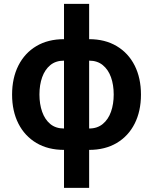

<svg xmlns="http://www.w3.org/2000/svg" viewBox="-20 -752 779 977"><path d="M305.7 10.7Q224.6 10.7 165.3 -24.4Q106 -59.6 73.7 -123Q41.5 -186.5 41.5 -270.5Q41.5 -355 73.7 -418.7Q106 -482.4 165.3 -517.6Q224.6 -552.7 305.7 -552.7H433.6Q514.6 -552.7 574 -517.3Q633.3 -481.9 665.3 -418.5Q697.3 -355 697.3 -270.5Q697.3 -186.5 665.3 -123Q633.3 -59.6 574 -24.4Q514.6 10.7 433.6 10.7ZM305.7 -98.1H433.6Q475.1 -98.1 502.9 -121.1Q530.8 -144 544.7 -183.1Q558.6 -222.2 558.6 -271Q558.6 -320.3 544.7 -359.1Q530.8 -397.9 502.9 -420.7Q475.1 -443.4 433.6 -443.4H305.7Q263.7 -443.4 236.1 -420.7Q208.5 -397.9 194.6 -359.1Q180.7 -320.3 180.7 -271Q180.7 -222.2 194.6 -182.9Q208.5 -143.6 236.1 -120.8Q263.7 -98.1 305.7 -98.1ZM305.7 204.1V-732.4H433.6V204.1Z"/></svg>

Font: Inter
Style: 650
Weight: 650
Designer: Rasmus Andersson
Foundry: rsms
Version: Version 4.001;git-66647c0bb